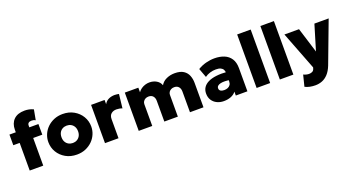

<svg xmlns="http://www.w3.org/2000/svg" viewBox="-59 -1470 4436 2428"><g transform="rotate(-20 2158.5 -256.0)"><path d="M105.5 0V-549.5Q105.5 -634 156.2 -684.5Q207 -735 302.5 -735Q332.5 -735 361.8 -729Q391 -723 420 -709L394.5 -571.5Q380.5 -580 367.2 -582.8Q354 -585.5 342 -585.5Q316 -585.5 301.8 -574Q287.5 -562.5 287.5 -540V-515H410V-372H287.5V0ZM20 -372V-515H121V-372Z M738.5 15Q653.5 15 588.2 -22.2Q523 -59.5 486.2 -121.2Q449.5 -183 449.5 -257.5Q449.5 -311.5 470.5 -360.5Q491.5 -409.5 530.2 -447.5Q569 -485.5 622 -507.8Q675 -530 738.5 -530Q823.5 -530 888.8 -492.8Q954 -455.5 990.8 -393.8Q1027.5 -332 1027.5 -257.5Q1027.5 -204 1006.5 -154.8Q985.5 -105.5 946.8 -67.5Q908 -29.5 855.2 -7.2Q802.5 15 738.5 15ZM738.5 -140.5Q770 -140.5 795.2 -154.8Q820.5 -169 835.2 -195.2Q850 -221.5 850 -257.5Q850 -293.5 835.5 -319.8Q821 -346 795.8 -360.2Q770.5 -374.5 738.5 -374.5Q706.5 -374.5 681 -360.2Q655.5 -346 641.2 -319.8Q627 -293.5 627 -257.5Q627 -221.5 641.5 -195.2Q656 -169 681.5 -154.8Q707 -140.5 738.5 -140.5Z M1118.5 0V-515H1300.5V-458Q1321.5 -496 1358.8 -513.5Q1396 -531 1440.5 -531Q1458 -531 1471.2 -528.8Q1484.5 -526.5 1497.5 -524L1476.5 -337.5Q1459 -344.5 1438.8 -348.2Q1418.5 -352 1399 -352Q1356 -352 1328.2 -328.2Q1300.5 -304.5 1300.5 -256.5V0Z M1572.5 0V-515H1754.5V-453.5Q1772 -478.5 1796.8 -495.5Q1821.5 -512.5 1850 -521.2Q1878.5 -530 1907 -530Q1961 -530 2002.2 -505.2Q2043.5 -480.5 2058 -437.5Q2085.5 -484 2136.5 -507Q2187.5 -530 2246.5 -530Q2322.5 -530 2365.5 -501.5Q2408.5 -473 2426.2 -427.2Q2444 -381.5 2444 -330V0H2262V-278Q2262 -318 2241.2 -342Q2220.5 -366 2181.5 -366Q2157 -366 2138.2 -355.8Q2119.5 -345.5 2109.2 -329Q2099 -312.5 2099 -292V0H1917V-278Q1917 -318 1896.2 -342Q1875.5 -366 1836.5 -366Q1812 -366 1793.5 -355.8Q1775 -345.5 1764.8 -329Q1754.5 -312.5 1754.5 -292V0Z M2715 15Q2664.5 15 2623.5 -4.8Q2582.5 -24.5 2558.2 -61.8Q2534 -99 2534 -151.5Q2534 -197 2556.2 -231.5Q2578.5 -266 2622.8 -288Q2667 -310 2733.2 -318Q2799.5 -326 2887.5 -318.5L2888.5 -208Q2847.5 -216 2813 -217Q2778.5 -218 2753 -212.2Q2727.5 -206.5 2713.5 -194Q2699.5 -181.5 2699.5 -161.5Q2699.5 -138 2717.8 -126.2Q2736 -114.5 2766 -114.5Q2793 -114.5 2814.5 -123.5Q2836 -132.5 2848.8 -151Q2861.5 -169.5 2861.5 -198V-309Q2861.5 -334.5 2851.2 -354.5Q2841 -374.5 2817.2 -385.8Q2793.5 -397 2753 -397Q2713 -397 2674 -385Q2635 -373 2604.5 -350.5L2559 -473Q2610 -504.5 2668.5 -519.8Q2727 -535 2783.5 -535Q2857 -535 2913.8 -511.8Q2970.5 -488.5 3002.8 -439Q3035 -389.5 3035 -311.5V0H2879V-52.5Q2855 -20 2812.5 -2.5Q2770 15 2715 15Z M3159 0V-720H3341V0Z M3471.5 0V-720H3653.5V0Z M3870.5 223Q3833 223 3797.2 215.8Q3761.5 208.5 3732 193L3770 41.5Q3786.5 50 3806.5 55Q3826.5 60 3844.5 60Q3869.5 60 3888.5 50Q3907.5 40 3914.5 16L3919.5 0L3720.5 -515H3917L4022 -176.5L4124 -515H4316L4105.5 44Q4079 110.5 4042.5 149.8Q4006 189 3962.5 206Q3919 223 3870.5 223Z"/></g></svg>

Font: Geologica Roman ExtraBold
Style: Regular
Weight: 800
Designer: Sindre Bremnes, Frode Helland
Foundry: Monokrom Skriftforlag AS
Version: Version 1.010;gftools[0.9.28]